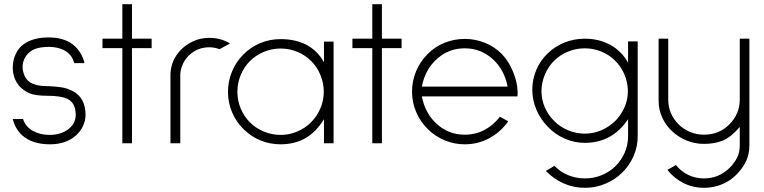

<svg xmlns="http://www.w3.org/2000/svg" viewBox="-20 -685 3653 918"><path d="M219 5Q132 5 84 -40Q52 -71 41 -116H90Q102 -79 137 -59.5Q172 -40 216 -40Q273 -40 309 -69Q342 -96 342 -136Q342 -192 303 -212Q271 -227 209 -227Q148 -227 120 -239.5Q92 -252 72 -274Q41 -311 41 -362Q41 -396 55 -426.5Q69 -457 95 -475Q140 -506 212 -506Q273 -506 314 -482Q342 -466 363 -434Q378 -410 384 -383H335Q329 -403 323 -412Q293 -458 218 -461Q172 -461 145 -450Q118 -438 103 -415Q88 -392 88 -365Q88 -350 92 -338Q104 -294 144 -282Q163 -275 186.5 -274Q210 -273 214 -273Q253 -271 277 -267Q301 -263 327 -250Q389 -218 389 -135Q388 -80 345 -39Q297 5 219 5Z M611 -455V0H565V-455H470V-500H565V-665H611V-500H705V-455Z M1030 -450Q1003 -459 981 -459Q924 -459 883 -420Q864 -401 853 -376Q842 -351 842 -325V0H795V-325Q795 -378 823.5 -420.5Q852 -463 902 -487Q938 -504 981 -504Q1036 -504 1080 -477Z M1529 0V-115Q1491 -53 1439.5 -24Q1388 5 1322 5Q1270 5 1224.5 -14Q1179 -33 1144 -68Q1109 -102 1089.5 -148.5Q1070 -195 1070 -246Q1070 -297 1089.5 -343.5Q1109 -390 1144 -425Q1179 -460 1224.5 -479Q1270 -498 1322 -498Q1394 -498 1446.5 -470Q1499 -442 1529 -387V-486H1575V0ZM1175 -393Q1147 -365 1131 -326.5Q1115 -288 1115 -246Q1115 -204 1131 -166Q1147 -128 1175 -100Q1203 -72 1241.5 -56Q1280 -40 1322 -40Q1363 -40 1401 -56Q1439 -72 1467 -100Q1495 -128 1511.5 -166Q1528 -204 1528 -246Q1528 -288 1512 -326.5Q1496 -365 1468 -393Q1440 -421 1402 -437Q1364 -453 1322 -453Q1280 -453 1241.5 -437Q1203 -421 1175 -393Z M1806 -455V0H1760V-455H1665V-500H1760V-665H1806V-500H1900V-455Z M1997 -224Q2013 -141 2070 -91Q2126 -41 2202 -41Q2254 -41 2297 -64Q2340 -87 2370 -127L2410 -105Q2374 -54 2320 -24.5Q2266 5 2202 5Q2151 5 2105 -14.5Q2059 -34 2024 -69Q1989 -104 1969.5 -150Q1950 -196 1950 -247Q1950 -298 1969.5 -344.5Q1989 -391 2024 -426Q2058 -461 2104.5 -480Q2151 -499 2202 -499Q2253 -499 2299.5 -480Q2346 -461 2380 -426Q2412 -393 2433.5 -341Q2455 -289 2455 -240L2454 -224ZM2070 -404Q2013 -354 1997 -271H2407Q2391 -354 2334 -404Q2278 -454 2202 -454Q2126 -454 2070 -404Z M2590 132 2631 108Q2659 137 2696.5 152.5Q2734 168 2777 168Q2819 168 2857 152.5Q2895 137 2923 109Q2951 82 2967 44.5Q2983 7 2983 -34V-115Q2907 -2 2776 -2Q2726 -2 2679.5 -22.5Q2633 -43 2599 -79Q2564 -115 2544.5 -161Q2525 -207 2525 -256Q2525 -306 2544.5 -351.5Q2564 -397 2599 -430Q2633 -463 2679 -481.5Q2725 -500 2776 -500Q2845 -500 2899 -470Q2953 -440 2983 -385V-487H3029V-34Q3029 16 3009.5 61Q2990 106 2955 140Q2921 174 2874.5 193.5Q2828 213 2777 213Q2722 213 2674 191.5Q2626 170 2590 132ZM2630 -395Q2602 -368 2585.5 -329Q2569 -290 2569 -249Q2569 -208 2585 -171.5Q2601 -135 2630 -106Q2658 -78 2696.5 -62Q2735 -46 2776 -46Q2817 -46 2854.5 -62Q2892 -78 2921 -106Q2949 -134 2965.5 -171Q2982 -208 2982 -249Q2982 -290 2965.5 -329Q2949 -368 2921 -395Q2893 -423 2855 -438.5Q2817 -454 2776 -454Q2735 -454 2696.5 -438.5Q2658 -423 2630 -395Z M3171 127 3212 104Q3235 134 3270 151Q3305 168 3346 168Q3416 168 3467 119Q3492 94 3504.5 68.5Q3517 43 3517 10V-78Q3475 -29 3436 -13Q3397 3 3346 3Q3303 3 3263.5 -13Q3224 -29 3194 -57Q3163 -86 3146 -123.5Q3129 -161 3129 -202V-500H3175V-209Q3175 -140 3225 -90Q3248 -67 3279.5 -54Q3311 -41 3346 -41Q3418 -41 3467 -90Q3517 -140 3517 -209V-500H3563V10Q3563 52 3547 86Q3531 120 3500 151Q3470 181 3430 197Q3390 213 3346 213Q3293 213 3247.5 190Q3202 167 3171 127Z"/></svg>

Font: Sulphur Point Light
Style: Regular
Weight: 300
Designer: Noponies / Dale Sattler
Foundry: Noponies
Version: Version 1.000; ttfautohint (v1.8)